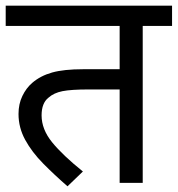

<svg xmlns="http://www.w3.org/2000/svg" viewBox="-20 -642 624 674"><path d="M481 -551V0H400V-328H291Q230 -328 199.5 -322Q169 -316 150 -299Q126 -280 126 -237Q126 -188 163 -142.5Q200 -97 271 -40L217 12Q171 -28 131.5 -68Q92 -108 68.5 -151Q45 -194 45 -242Q45 -277 58.5 -305Q72 -333 93 -351Q122 -376 163 -387.5Q204 -399 272 -399H400V-551H0V-622H584V-551Z"/></svg>

Font: Go Noto Kurrent-Regular
Style: Regular
Weight: 400
Designer: Monotype Design Team
Foundry: Monotype Imaging Inc.
Version: Version 2.012; ttfautohint (v1.8.4.7-5d5b)